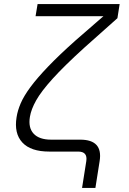

<svg xmlns="http://www.w3.org/2000/svg" viewBox="-20 -750 640 950"><path d="M386 180 407 47Q414 0 367 0H224Q132 0 90.5 -45Q49 -90 62 -170Q67 -203 82.5 -239Q98 -275 130.5 -319Q163 -363 217.5 -420Q272 -477 355 -551L492 -670H156L166 -730H572L561 -660L396 -513Q297 -423 240.5 -360.5Q184 -298 159 -253.5Q134 -209 128 -172Q119 -118 146.5 -88.5Q174 -59 233 -59H377Q490 -59 473 47L452 180Z"/></svg>

Font: NKDuy Mono ExtraLight
Style: Italic
Weight: 200
Italic angle: -9°
Monospace: yes
Designer: NKDuy
Foundry: NKDuy
Version: Version 2.251; ttfautohint (v1.8.4.7-5d5b)